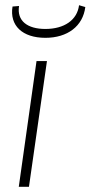

<svg xmlns="http://www.w3.org/2000/svg" viewBox="-20 -716 347 736"><path d="M283 -696C276 -639 226 -605 154 -605C85 -605 44 -636 53 -693L28 -691C16 -618 66 -571 154 -571C239 -571 298 -616 307 -689ZM160 -482H120L52 0H91Z"/></svg>

Font: Exo 2 Extra Light
Style: Italic
Weight: 250
Italic angle: -8°
Designer: Natanael Gama
Version: Version 1.001;PS 001.001;hotconv 1.0.88;makeotf.lib2.5.64775